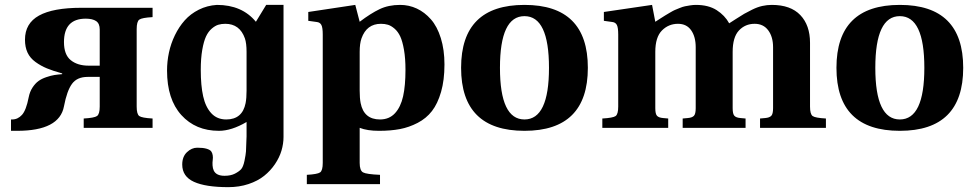

<svg xmlns="http://www.w3.org/2000/svg" viewBox="-20 -522 3986 784"><path d="M241.2 -350.1Q241.2 -298.8 268.8 -276.4Q296.4 -253.9 341.8 -253.9H387.2V-401.9Q387.2 -425.8 372.6 -435.8Q357.9 -445.8 330.1 -445.8Q241.2 -445.8 241.2 -350.1ZM24.9 12.2V-34.2H29.8Q52.7 -34.2 69.8 -53Q86.9 -71.8 97.2 -125Q101.6 -147.5 112.8 -164.6Q124 -181.6 137.2 -191.2Q150.4 -200.7 169.2 -207Q188 -213.4 201.9 -215.6Q215.8 -217.8 233.9 -219.2V-222.2Q196.8 -232.4 171.9 -242.7Q147 -252.9 125 -268.8Q103 -284.7 92.5 -307.1Q82 -329.6 82 -359.9Q82 -426.8 139.4 -458.5Q196.8 -490.2 312 -490.2H603V-452.1Q559.6 -449.7 548.8 -441.9Q538.1 -434.1 538.1 -402.8V-86.9Q538.1 -55.7 548.8 -48.1Q559.6 -40.5 603 -38.1V0H321.8V-38.1Q365.2 -40.5 376.2 -48.3Q387.2 -56.2 387.2 -86.9V-208H337.9Q294.9 -208 274.2 -179.9Q253.4 -151.9 241.2 -87.9Q222.7 12.2 49.8 12.2Z M986.8 -151.9V-310.1Q986.8 -345.2 980 -365.2Q959 -424.8 899.9 -424.8Q884.3 -424.8 871.3 -420.9Q858.4 -417 844.5 -405Q830.6 -393.1 821.3 -373.3Q812 -353.5 805.9 -318.6Q799.8 -283.7 799.8 -236.8Q799.8 -172.4 809.6 -128.7Q819.3 -85 842.8 -59.6Q866.2 -34.2 903.8 -34.2Q969.7 -34.2 982.9 -101.1Q986.8 -121.1 986.8 -151.9ZM1024.9 -433.1 1066.9 -502H1137.7V-380.9V37.1Q1137.7 64.9 1129.4 93Q1121.1 121.1 1102.8 148.2Q1084.5 175.3 1058.6 196Q1032.7 216.8 994.9 229.5Q957 242.2 912.1 242.2Q819.8 242.2 772 220.5Q724.1 198.7 724.1 149.9Q724.1 117.7 743.4 99.4Q762.7 81.1 785.6 81.1Q809.1 81.1 823.2 85.2Q837.4 89.4 842.3 95.9Q847.2 102.5 848.6 112.3Q850.1 122.1 848.6 131.6Q847.2 141.1 847.9 153.3Q848.6 165.5 853 174.8Q863.3 195.8 897 195.8Q921.9 195.8 938.7 187.3Q955.6 178.7 964.4 169.2Q973.1 159.7 978.3 134.8Q983.4 109.9 984.4 96.4Q985.4 83 986.3 46.9Q986.8 39.1 986.8 35.2V-23.9Q925.3 12.2 874 12.2Q778.8 12.2 720.5 -52.2Q662.1 -116.7 662.1 -233.9Q662.1 -271 669.9 -307.6Q677.7 -344.2 694.3 -378.4Q710.9 -412.6 734.4 -439Q757.8 -465.3 791.7 -482.4Q825.7 -499.5 865.7 -502Q968.3 -502 1024.9 -433.1Z M1448.7 -151.9Q1448.7 -121.1 1452.6 -101.1Q1465.8 -34.2 1531.7 -34.2Q1569.3 -34.2 1592.8 -59.6Q1616.2 -85 1626 -128.7Q1635.7 -172.4 1635.7 -236.8Q1635.7 -283.7 1629.6 -318.6Q1623.5 -353.5 1614.3 -373.3Q1605 -393.1 1591.1 -405Q1577.1 -417 1564.2 -420.9Q1551.3 -424.8 1535.6 -424.8Q1477.1 -424.8 1456.1 -365.2Q1448.7 -344.2 1448.7 -310.1ZM1232.9 191.9Q1276.4 189.5 1287.1 181.9Q1297.9 174.3 1297.9 143.1V-380.9Q1297.9 -409.7 1292.2 -420.2Q1286.6 -430.7 1273.9 -432.1L1238.8 -437V-473.1L1430.7 -502L1448.7 -433.1Q1493.7 -467.3 1530 -484.6Q1566.4 -502 1613.8 -502Q1649.9 -502 1681.9 -487.1Q1713.9 -472.2 1739.5 -443.1Q1765.1 -414.1 1780 -366.5Q1794.9 -318.8 1794.9 -258.8Q1794.9 -194.8 1781 -146.7Q1767.1 -98.6 1743.9 -68.6Q1720.7 -38.6 1685.5 -20.3Q1650.4 -2 1612.8 5.1Q1575.2 12.2 1527.8 12.2Q1479.5 12.2 1448.7 0V143.1Q1448.7 174.3 1462.4 181.9Q1476.1 189.5 1531.7 191.9V230H1232.9Z M2121.6 -456.1Q2021.5 -456.1 2021.5 -245.1Q2021.5 -34.2 2121.6 -34.2Q2221.7 -34.2 2221.7 -245.1Q2221.7 -456.1 2121.6 -456.1ZM1862.8 -245.1Q1862.8 -502 2121.6 -502Q2380.4 -502 2380.4 -245.1Q2380.4 12.2 2121.6 12.2Q1862.8 12.2 1862.8 -245.1Z M2439.5 0V-38.1Q2482.9 -40.5 2493.7 -48.1Q2504.4 -55.7 2504.4 -86.9V-380.9Q2504.4 -409.7 2498.8 -420.2Q2493.2 -430.7 2480.5 -432.1L2445.8 -437V-473.1L2642.6 -502L2655.8 -433.1Q2658.2 -434.6 2675.5 -445.8Q2692.9 -457 2696.3 -459Q2699.7 -460.9 2714.8 -470Q2730 -479 2735.6 -481.2Q2741.2 -483.4 2754.6 -489Q2768.1 -494.6 2776.9 -496.3Q2785.6 -498 2797.9 -500Q2810.1 -502 2821.8 -502Q2873 -502 2906.5 -480.5Q2939.9 -459 2957.5 -426.8Q2961.4 -429.2 2984.4 -444.1Q3007.3 -459 3018.8 -465.6Q3030.3 -472.2 3051.5 -482.7Q3072.8 -493.2 3092.3 -497.6Q3111.8 -502 3131.3 -502Q3208.5 -502 3248 -460.4Q3287.6 -418.9 3287.6 -347.2V-86.9Q3287.6 -55.7 3298.3 -48.1Q3309.1 -40.5 3352.5 -38.1V0H3083.5V-38.1L3104.5 -40Q3122.1 -41.5 3129.4 -49.1Q3136.7 -56.6 3136.7 -80.1V-329.1Q3136.7 -371.6 3116.9 -398.2Q3097.2 -424.8 3061.5 -424.8Q3022.9 -424.8 2997.3 -397.5Q2971.7 -370.1 2971.7 -310.1V-80.1Q2971.7 -56.6 2978.8 -49.1Q2985.8 -41.5 3003.4 -40L3024.4 -38.1V0H2767.6V-38.1L2788.6 -40Q2806.2 -41.5 2813.5 -49.1Q2820.8 -56.6 2820.8 -80.1V-329.1Q2820.8 -372.1 2802.2 -398.4Q2783.7 -424.8 2748.5 -424.8Q2710 -424.8 2682.9 -397.5Q2655.8 -370.1 2655.8 -310.1V-80.1Q2655.8 -56.6 2662.8 -49.1Q2669.9 -41.5 2687.5 -40L2708.5 -38.1V0Z M3654.3 -456.1Q3554.2 -456.1 3554.2 -245.1Q3554.2 -34.2 3654.3 -34.2Q3754.4 -34.2 3754.4 -245.1Q3754.4 -456.1 3654.3 -456.1ZM3395.5 -245.1Q3395.5 -502 3654.3 -502Q3913.1 -502 3913.1 -245.1Q3913.1 12.2 3654.3 12.2Q3395.5 12.2 3395.5 -245.1Z"/></svg>

Font: Linguistics Pro
Style: Bold
Weight: 700
Designer: Stefan Peev, Context Ltd
Foundry: Stefan Peev, Context Ltd
Version: Version 001.000